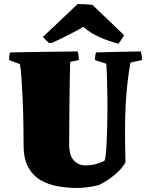

<svg xmlns="http://www.w3.org/2000/svg" viewBox="-20 -920 739 952"><path d="M365 12Q316 12 268.5 4Q221 -4 182 -26.5Q143 -49 120 -91Q97 -133 97 -201Q97 -251 96 -308.5Q95 -366 92.5 -423Q90 -480 87 -527Q84 -574 79 -602L25 -622Q25 -632 26 -641Q27 -650 30 -660Q114 -662 197.5 -663Q281 -664 365 -665Q371 -644 371 -622L328 -613Q327 -579 326 -527Q325 -475 324.5 -416.5Q324 -358 323.5 -302Q323 -246 323 -204Q323 -149 346 -124.5Q369 -100 403 -100Q436 -100 462.5 -108.5Q489 -117 499 -124Q505 -143 508 -199Q511 -255 512 -323Q513 -378 512.5 -433Q512 -488 510.5 -533.5Q509 -579 507 -604L451 -622Q451 -632 452 -641Q453 -650 456 -660Q512 -662 567.5 -663Q623 -664 678 -665Q684 -644 684 -622L627 -610Q620 -574 613.5 -521Q607 -468 603.5 -405.5Q600 -343 600 -278Q600 -237 600.5 -196Q601 -155 602 -114Q582 -80 545.5 -50.5Q509 -21 469 -2Q446 4 416.5 8Q387 12 365 12ZM567 -703Q516 -717 472 -736.5Q428 -756 393 -787Q372 -774 329.5 -752Q287 -730 237 -707H223Q205 -722 193 -737L365 -900Q383 -900 401.5 -899Q420 -898 438 -896L595 -746Q585 -726 567 -703Z"/></svg>

Font: Labrada Black
Style: Regular
Weight: 900
Designer: Mercedes Jáuregui
Foundry: Omnibus-Type Team
Version: Version 1.000; ttfautohint (v1.8.4.7-5d5b)